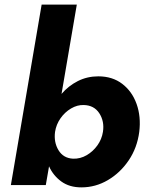

<svg xmlns="http://www.w3.org/2000/svg" viewBox="-20 -800 638 830"><path d="M582 -230Q590 -296 570.5 -350.5Q551 -405 508.5 -437.5Q466 -470 405 -470Q357 -470 316.5 -449.5Q276 -429 246 -394L312 -780H160L27 0H178L192 -81Q210 -41 245 -15.5Q280 10 332 10Q393 10 446.5 -21.5Q500 -53 536.5 -107Q573 -161 582 -230ZM425 -230Q420 -198 401 -171.5Q382 -145 354.5 -129Q327 -113 296 -114Q254 -116 233 -150.5Q212 -185 218 -230Q223 -262 241.5 -288.5Q260 -315 287 -331Q314 -347 342 -346Q387 -345 409.5 -310Q432 -275 425 -230Z"/></svg>

Font: Jost* 700 Bold Italic
Style: Bold Italic
Weight: 700
Italic angle: -10°
Version: Version 3.200; ttfautohint (v0.97) -l 8 -r 50 -G 200 -x 14 -